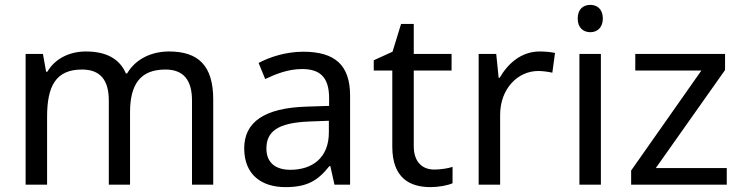

<svg xmlns="http://www.w3.org/2000/svg" viewBox="-20 -757 3038 787"><path d="M673 -546C603 -546 537 -517 501 -456H496C470 -517 414 -546 332 -546C268 -546 207 -519 174 -463H169L156 -536H85V0H173V-278C173 -403 208 -472 316 -472C391 -472 426 -429 426 -345V0H513V-296C513 -410 554 -472 658 -472C732 -472 767 -429 767 -345V0H854V-349C854 -487 794 -546 673 -546Z M1223 -545C1153 -545 1087 -524 1040 -499L1067 -433C1111 -454 1162 -474 1218 -474C1288 -474 1329 -444 1329 -355V-323L1238 -320C1063 -315 981 -256 981 -149C981 -40 1053 10 1150 10C1240 10 1283 -17 1330 -76H1334L1351 0H1415V-365C1415 -490 1353 -545 1223 -545ZM1249 -259 1328 -262V-214C1328 -110 1260 -61 1170 -61C1112 -61 1072 -88 1072 -148C1072 -216 1115 -254 1249 -259Z M1760 -62C1711 -62 1676 -93 1676 -158V-468H1831V-536H1676V-659H1624L1589 -545L1512 -510V-468H1588V-156C1588 -26 1661 10 1745 10C1777 10 1816 3 1835 -6V-73C1818 -67 1786 -62 1760 -62Z M2192 -546C2117 -546 2062 -497 2028 -438H2024L2014 -536H1942V0H2030V-286C2030 -394 2103 -466 2186 -466C2204 -466 2227 -463 2244 -459L2255 -540C2237 -544 2212 -546 2192 -546Z M2400 -737C2371 -737 2348 -720 2348 -681C2348 -643 2371 -625 2400 -625C2427 -625 2451 -643 2451 -681C2451 -720 2427 -737 2400 -737ZM2443 -536H2355V0H2443Z M2959 0V-68H2668L2952 -470V-536H2584V-468H2855L2567 -58V0Z"/></svg>

Font: Noto Sans Psalter Pahlavi
Style: Regular
Weight: 400
Designer: Monotype Design Team
Foundry: Monotype Imaging Inc.
Version: Version 2.002